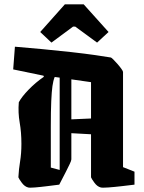

<svg xmlns="http://www.w3.org/2000/svg" viewBox="-20 -856 667 888"><path d="M67 -383Q80 -408 112.5 -441.5Q145 -475 183 -501L181 -506L41 -535L49 -640Q111 -635 179 -628.5Q247 -622 310 -615Q373 -608 421.5 -601Q470 -594 493 -590Q496 -589 504.5 -580.5Q513 -572 523.5 -560Q534 -548 541.5 -537.5Q549 -527 549 -523V-83L602 -62V-2Q577 1 543 5Q509 9 481 11Q453 13 446 11Q430 7 417 -10.5Q404 -28 401 -36V-235L310 -240V-119Q310 -113 302.5 -97.5Q295 -82 285 -62L254 -2Q229 1 198 5Q167 9 141.5 11Q116 13 110 11Q94 7 81 -10.5Q68 -28 65 -36Q67 -74 73 -110Q79 -146 79 -191Q79 -244 71 -289.5Q63 -335 67 -383ZM215 -81 256 -70V-497L233 -500Q226 -483 222.5 -457.5Q219 -432 217 -387.5Q215 -343 215 -269Q215 -195 215 -81ZM401 -476 310 -489V-304L401 -308ZM218 -659 166 -708 280 -836H367L482 -708L429 -659L328 -733H318Z"/></svg>

Font: Grenze Gotisch ExtraBold
Style: Regular
Weight: 800
Designer: Renata Polastri
Foundry: Omnibus-Type
Version: Version 1.001